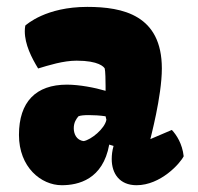

<svg xmlns="http://www.w3.org/2000/svg" viewBox="-20 -777 581 563"><path d="M35.6 -381.3C35.6 -286.6 100.6 -233.9 161.1 -233.9C209.5 -233.9 281.7 -250.5 300.3 -353L313 -349.1C309.1 -335.4 307.6 -322.8 307.6 -310.5C307.6 -268.1 330.6 -233.9 380.4 -233.9C451.2 -233.9 508.3 -297.9 518.6 -318.8C514.6 -355.5 497.6 -381.3 483.9 -396L420.9 -369.1C420.4 -369.1 454.6 -494.1 454.6 -576.2C454.6 -732.4 340.8 -756.8 235.8 -756.8C114.3 -756.8 58.1 -705.1 54.2 -702.1C53.2 -696.8 52.7 -690.9 52.7 -685.5C52.7 -646.5 72.8 -607.4 91.8 -576.2C122.1 -585.4 165.5 -599.1 204.6 -599.1C270 -599.1 284.7 -580.6 287.1 -576.2C289.1 -568.4 289.6 -540 289.6 -524.4V-510.7C258.3 -520 212.4 -528.8 176.3 -528.8C85.4 -528.8 35.6 -478.5 35.6 -381.3ZM196.3 -400.9C196.3 -418 203.6 -428.2 210 -436C215.8 -438.5 227.1 -439.5 240.2 -439.5C255.4 -439.5 272.9 -438.5 289.6 -436L292 -425.8C287.1 -399.4 247.1 -367.2 225.6 -363.3C203.6 -365.7 196.3 -385.3 196.3 -400.9Z"/></svg>

Font: Kavoon
Style: Regular
Weight: 400
Designer: Viktoriya Grabowska
Foundry: Viktoriya Grabowska
Version: Version 1.002